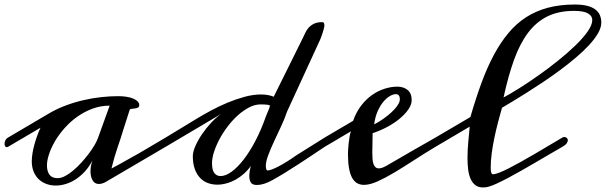

<svg xmlns="http://www.w3.org/2000/svg" viewBox="-36 -802 2651 840"><path d="M0 -160.2Q-3.4 -158.2 -6.3 -158.2Q-11.2 -158.2 -13.7 -162.4Q-16.1 -166.5 -16.1 -172.9Q-16.1 -179.7 -12.7 -187.5Q-9.3 -195.3 0 -200.7L180.7 -307.1Q214.4 -326.7 252.4 -340.8Q290.5 -355 329.8 -364Q369.1 -373 407.7 -377.2Q446.3 -381.3 480.5 -381.3Q500 -381.3 517.1 -378.7Q534.2 -376 546.6 -370.8Q559.1 -365.7 566.2 -358.4Q573.2 -351.1 573.2 -341.8Q573.2 -335 568.4 -332Q563.5 -329.1 556.9 -327.9Q550.3 -326.7 543.2 -326.2Q536.1 -325.7 532.2 -323.7Q529.3 -314.5 522.9 -295.2Q516.6 -275.9 510.3 -255.6Q503.9 -235.4 498.8 -219.5Q493.7 -203.6 493.2 -201.2Q486.8 -180.7 475.8 -149.2Q464.8 -117.7 451.7 -64.9Q452.1 -64.9 462.6 -70.6Q473.1 -76.2 490 -85.4Q506.8 -94.7 528.3 -106.9Q549.8 -119.1 572.8 -131.8L689.5 -200.7Q696.3 -204.6 701.2 -204.6Q706.5 -204.6 709.5 -200.9Q712.4 -197.3 712.4 -191.9Q712.4 -185.1 707 -176Q701.7 -167 689.5 -160.2L429.7 -7.8Q419.9 -2 411.6 0.5Q403.3 2.9 396.5 2.9Q386.7 2.9 379.9 -1.5Q373 -5.9 368.7 -13.7Q364.3 -21.5 362.1 -31.5Q359.9 -41.5 359.9 -52.7Q359.9 -64.9 362.3 -77.1Q364.7 -89.4 368.7 -100.6Q354.5 -72.8 335.7 -52.2Q316.9 -31.7 295.7 -17.8Q274.4 -3.9 252 2.9Q229.5 9.8 208 9.8Q186.5 9.8 167.5 2.9Q148.4 -3.9 134 -17.3Q119.6 -30.8 111.3 -50.8Q103 -70.8 103 -97.2Q103 -112.8 106.2 -131.8Q109.4 -150.9 114.7 -170.4Q120.1 -189.9 127 -208.7Q133.8 -227.5 141.1 -243.2ZM443.8 -339.8Q404.8 -339.8 369.1 -326.7Q333.5 -313.5 303 -292Q272.5 -270.5 247.8 -242.9Q223.1 -215.3 205.8 -186.3Q188.5 -157.2 179 -128.9Q169.4 -100.6 169.4 -78.1Q169.4 -53.2 180.4 -37.8Q191.4 -22.5 216.3 -22.5Q231 -22.5 248.3 -31.5Q265.6 -40.5 283.4 -55.4Q301.3 -70.3 318.6 -89.1Q335.9 -107.9 350.6 -127.2Q365.2 -146.5 376.2 -164.8Q387.2 -183.1 392.1 -196.8Z M807.6 -119.1Q807.6 -137.2 818.6 -162.6Q829.6 -188 847.4 -214.4Q865.2 -240.7 887.7 -264.9Q910.2 -289.1 932.6 -304.2L689.5 -160.2Q687.5 -159.2 685.8 -158.9Q684.1 -158.7 682.6 -158.7Q677.2 -158.7 674.3 -162.6Q671.4 -166.5 671.4 -172.4Q671.4 -179.2 675.8 -187.3Q680.2 -195.3 689.5 -200.7L823.7 -282.2Q851.1 -298.8 885.7 -317.6Q920.4 -336.4 957.8 -352.1Q995.1 -367.7 1033.2 -378.2Q1071.3 -388.7 1105.5 -388.7Q1137.2 -388.7 1161.6 -378.9L1289.1 -636.2Q1293.9 -646.5 1299.6 -658.4Q1305.2 -670.4 1314.2 -680.7Q1323.2 -690.9 1337.2 -698Q1351.1 -705.1 1373 -705.1Q1379.9 -705.1 1381.6 -700.4Q1383.3 -695.8 1383.3 -688.5Q1382.3 -681.6 1379.9 -673.1Q1377.4 -664.6 1374.8 -656.2Q1372.1 -647.9 1369.6 -641.1Q1367.2 -634.3 1365.7 -630.9L1220.2 -314.5Q1209.5 -282.7 1193.6 -248.8Q1177.7 -214.8 1162.8 -182.9Q1147.9 -150.9 1137.5 -123Q1127 -95.2 1127 -75.7Q1127 -68.8 1128.7 -62.5Q1130.4 -56.2 1135.3 -56.2Q1141.6 -56.2 1154.5 -61Q1167.5 -65.9 1184.1 -74.7Q1200.7 -83.5 1220 -95.5Q1239.3 -107.4 1258.3 -121.1L1385.3 -200.7Q1389.2 -202.6 1391.1 -202.6Q1395 -202.6 1397.2 -198.7Q1399.4 -194.8 1399.4 -189.5Q1399.4 -181.2 1395.8 -173.1Q1392.1 -165 1385.3 -160.2Q1357.4 -141.6 1327.9 -121.8Q1298.3 -102.1 1268.6 -82.8Q1238.8 -63.5 1210.2 -45.9Q1181.6 -28.3 1155.3 -13.7Q1117.7 7.3 1087.9 7.3Q1068.4 7.3 1061.5 -3.4Q1054.7 -14.2 1054.7 -31.2Q1054.7 -41.5 1056.4 -52.5Q1058.1 -63.5 1061.5 -76.2Q1048.3 -57.1 1031.2 -42Q1014.2 -26.9 994.9 -16.1Q975.6 -5.4 954.8 0.2Q934.1 5.9 914.6 5.9Q893.1 5.9 873.5 -1.2Q854 -8.3 839.4 -23.7Q824.7 -39.1 816.2 -62.5Q807.6 -85.9 807.6 -119.1ZM1126 -289.1Q1127.9 -294.4 1131.1 -302.2Q1134.3 -310.1 1137.5 -317.4Q1140.6 -324.7 1142.8 -330.8Q1145 -336.9 1145 -339.4Q1145 -342.3 1133.8 -343.8Q1122.6 -345.2 1104 -345.2Q1079.6 -345.2 1054.4 -332.3Q1029.3 -319.3 1005.6 -298.3Q981.9 -277.3 961.2 -250.2Q940.4 -223.1 925 -194.6Q909.7 -166 900.6 -138.2Q891.6 -110.4 891.6 -87.9Q891.6 -57.6 901.9 -44.7Q912.1 -31.7 928.7 -31.7Q951.2 -31.7 977.3 -50.8Q1003.4 -69.8 1029.8 -103.8Q1056.2 -137.7 1081.1 -185.1Q1106 -232.4 1126 -289.1Z M1385.3 -160.2Q1380.4 -156.7 1374 -156.7Q1367.7 -156.7 1363.8 -160.4Q1359.9 -164.1 1359.9 -169.9Q1359.9 -176.3 1365.5 -184.3Q1371.1 -192.4 1385.3 -200.7L1508.8 -273.4Q1522.5 -312 1544.2 -340.1Q1565.9 -368.2 1592 -386.5Q1618.2 -404.8 1646.7 -413.8Q1675.3 -422.9 1702.1 -422.9Q1729.5 -422.9 1747.3 -408.4Q1765.1 -394 1765.1 -363.8Q1765.1 -345.2 1751.7 -325Q1738.3 -304.7 1715.1 -284.9Q1691.9 -265.1 1660.6 -248Q1629.4 -231 1594.2 -219.2Q1594.2 -195.8 1593.5 -174.8Q1592.8 -153.8 1592.8 -135.3Q1592.8 -119.6 1593.8 -106.7Q1594.7 -93.8 1597.9 -84.7Q1601.1 -75.7 1606.7 -70.6Q1612.3 -65.4 1621.1 -65.4Q1634.8 -65.4 1654.1 -76.4Q1673.3 -87.4 1702.6 -104.5Q1729 -120.1 1770 -143.6Q1811 -167 1870.1 -200.7Q1872.1 -202.1 1875.5 -202.1Q1880.9 -202.1 1885 -197.5Q1889.2 -192.9 1889.2 -186Q1889.2 -180.2 1885 -173.3Q1880.9 -166.5 1870.1 -160.2Q1821.8 -131.3 1776.4 -101.8Q1731 -72.3 1690.7 -48.1Q1650.4 -23.9 1616.2 -8.5Q1582 6.8 1556.6 6.8Q1539.6 6.8 1526.6 -0.5Q1513.7 -7.8 1504.6 -23.9Q1495.6 -40 1491 -66.2Q1486.3 -92.3 1486.3 -129.9Q1486.3 -135.7 1487.1 -148.7Q1487.8 -161.6 1489.5 -176.5Q1491.2 -191.4 1493.7 -205.6Q1496.1 -219.7 1499.5 -227.5Q1496.1 -225.6 1489.5 -221.7Q1482.9 -217.8 1474.1 -212.6Q1465.3 -207.5 1455.6 -201.7Q1445.8 -195.8 1436 -189.9ZM1712.4 -359.9Q1713.4 -362.8 1713.4 -366.2Q1713.4 -378.4 1709.2 -384.3Q1705.1 -390.1 1695.3 -390.1Q1684.1 -390.1 1669.4 -381.6Q1654.8 -373 1640.9 -356.4Q1627 -339.8 1616 -314.9Q1605 -290 1601.1 -257.8Q1621.1 -268.1 1640.1 -281.5Q1659.2 -294.9 1674.6 -308.8Q1689.9 -322.8 1700 -336.2Q1710 -349.6 1712.4 -359.9Z M2425.3 -200.7Q2428.7 -202.6 2432.6 -202.6Q2438.5 -202.6 2443.4 -198.7Q2448.2 -194.8 2448.2 -188Q2448.2 -182.1 2443.1 -174.8Q2438 -167.5 2425.3 -160.2Q2400.4 -146 2370.8 -128.7Q2341.3 -111.3 2310.3 -93.3Q2279.3 -75.2 2248.5 -57.6Q2217.8 -40 2190.2 -25.4Q2162.6 -10.7 2140.1 -0.2Q2117.7 10.3 2103.5 14.2Q2095.7 16.6 2089.1 17.3Q2082.5 18.1 2077.1 18.1Q2056.6 18.1 2043.5 7.8Q2030.3 -2.4 2022.7 -19.8Q2015.1 -37.1 2012.2 -60.3Q2009.3 -83.5 2009.3 -109.4Q2009.3 -144.5 2012.7 -180.9Q2016.1 -217.3 2019 -248L1913.1 -185.5L1870.1 -160.2Q1866.7 -158.2 1862.3 -158.2Q1856.4 -158.2 1852.1 -162.1Q1847.7 -166 1847.7 -172.9Q1847.7 -178.7 1852.5 -185.8Q1857.4 -192.9 1870.1 -200.7L2022 -290Q2045.4 -371.1 2070.3 -439Q2095.2 -506.8 2124.5 -561.5Q2153.8 -616.2 2188.5 -657.7Q2223.1 -699.2 2266.1 -726.8Q2309.1 -754.4 2361.6 -768.3Q2414.1 -782.2 2478.5 -782.2Q2510.7 -782.2 2532.7 -776.6Q2554.7 -771 2568.6 -760.5Q2582.5 -750 2588.6 -735.4Q2594.7 -720.7 2594.7 -703.1Q2594.7 -681.2 2580.1 -656Q2565.4 -630.9 2540.5 -604Q2515.6 -577.1 2482.9 -549.6Q2450.2 -522 2414.1 -495.1Q2377.9 -468.3 2340.6 -443.4Q2303.2 -418.5 2269.3 -397Q2235.4 -375.5 2206.8 -358.4Q2178.2 -341.3 2160.2 -330.6Q2151.4 -299.8 2142.6 -266.1Q2133.8 -232.4 2126.7 -198.2Q2119.6 -164.1 2115.2 -130.6Q2110.8 -97.2 2110.8 -67.9Q2110.8 -56.2 2113 -47.9Q2115.2 -39.6 2120.6 -39.6Q2129.9 -39.6 2148.2 -46.6Q2166.5 -53.7 2190.4 -65.9Q2214.4 -78.1 2242.9 -94Q2271.5 -109.9 2302.2 -127.9Q2333 -146 2364.3 -164.6Q2395.5 -183.1 2425.3 -200.7ZM2167 -375.5Q2196.3 -391.1 2236.6 -416.5Q2276.9 -441.9 2320.1 -472.4Q2363.3 -502.9 2405.3 -536.6Q2447.3 -570.3 2480.7 -602.5Q2514.2 -634.8 2534.7 -663.8Q2555.2 -692.9 2555.2 -714.4Q2555.2 -732.4 2536.4 -743.4Q2517.6 -754.4 2475.1 -754.4Q2408.2 -754.4 2359.4 -730.5Q2310.5 -706.5 2274.7 -659.2Q2238.8 -611.8 2213.1 -540.8Q2187.5 -469.7 2167 -375.5Z"/></svg>

Font: Meddon
Style: Regular
Weight: 400
Designer: Vernon Adams
Foundry: Vernon Adams
Version: Version 1.000